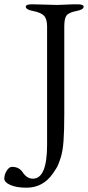

<svg xmlns="http://www.w3.org/2000/svg" viewBox="-89 -673 409 893"><path d="M64 158Q130 158 130 0V-551Q130 -585 115.5 -600Q101 -615 64 -622Q31 -628 31 -642Q31 -653 60 -653Q88 -653 121.5 -651.5Q155 -650 177 -650Q193 -650 217.5 -651.5Q242 -653 271 -653Q300 -653 300 -642Q300 -628 267 -622Q231 -615 220.5 -601Q210 -587 210 -551V-142Q210 -67 206.5 -18Q203 31 193 61.5Q183 92 177.5 102Q172 112 157 134Q111 200 34 200Q-12 200 -40.5 187.5Q-69 175 -69 158Q-69 138 -57.5 120.5Q-46 103 -33 103Q0 103 17 129Q36 158 64 158Z"/></svg>

Font: EB Garamond 08
Style: Regular
Weight: 400
Version: Version 0.016 ; ttfautohint (v1.5)